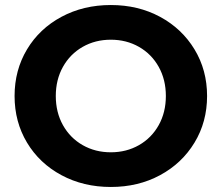

<svg xmlns="http://www.w3.org/2000/svg" viewBox="-20 -732 882 764"><path d="M38 -350Q38 -453 87.5 -535.5Q137 -618 224.5 -665Q312 -712 421 -712Q530 -712 617 -665Q704 -618 754 -535.5Q804 -453 804 -350Q804 -247 754 -164.5Q704 -82 617 -35Q530 12 421 12Q312 12 224.5 -35Q137 -82 87.5 -164.5Q38 -247 38 -350ZM640 -350Q640 -415 611.5 -466Q583 -517 533 -545.5Q483 -574 421 -574Q359 -574 309 -545.5Q259 -517 230.5 -466Q202 -415 202 -350Q202 -285 230.5 -234Q259 -183 309 -154.5Q359 -126 421 -126Q483 -126 533 -154.5Q583 -183 611.5 -234Q640 -285 640 -350Z"/></svg>

Font: Montserrat-Bold
Style: Bold
Weight: 700
Version: Version 7.200